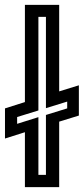

<svg xmlns="http://www.w3.org/2000/svg" viewBox="-26 -770 344 790"><path d="M76.5 0V-226L-5.5 -200V-324L76.5 -350V-750H217.5V-394L298.5 -419V-294.5L217.5 -269.5V0ZM132 -50.5H163V-297L250.5 -324V-352L163 -325V-700.5H132V-315.5L44.5 -288.5V-260.5L132 -288Z"/></svg>

Font: Tourney Thin SemiBold
Style: Regular
Weight: 600
Version: Version 1.015